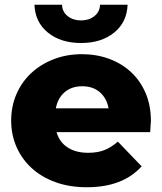

<svg xmlns="http://www.w3.org/2000/svg" viewBox="-20 -779 682 808"><path d="M612 -223H218Q230 -181 264.5 -158.5Q299 -136 351 -136Q390 -136 418.5 -147Q447 -158 476 -183L576 -79Q497 9 345 9Q273 9 214.5 -12Q156 -33 114.5 -70.5Q73 -108 50 -159.5Q27 -211 27 -272Q27 -332 49.5 -383.5Q72 -435 112 -472Q152 -509 206.5 -530Q261 -551 325 -551Q386 -551 439 -531.5Q492 -512 531 -476Q570 -440 592.5 -388Q615 -336 615 -270Q615 -268 612 -223ZM215 -323H437Q429 -366 400 -391Q371 -416 326 -416Q281 -416 252 -391Q223 -366 215 -323ZM125 -759H241Q242 -729 265 -711Q288 -693 321 -693Q354 -693 377 -711Q400 -729 401 -759H517Q514 -685 460 -641.5Q406 -598 321 -598Q236 -598 182 -641.5Q128 -685 125 -759Z"/></svg>

Font: CMG Sans ExtraBold
Style: Regular
Weight: 800
Designer: Julieta Ulanovsky
Foundry: Julieta Ulanovsky
Version: Version 7.200